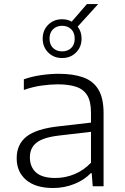

<svg xmlns="http://www.w3.org/2000/svg" viewBox="-20 -910 610 938"><path d="M239.5 8.5Q154 8.5 107.8 -30.8Q61.5 -70 61.5 -137Q61.5 -205 109.8 -243Q158 -281 268 -293L424.5 -311V-359.5Q424.5 -414.5 406 -444.5Q387.5 -474.5 351.2 -486.2Q315 -498 262 -498Q227 -498 183.5 -492Q140 -486 96.5 -470.5V-522.5Q134 -536 179.5 -542.8Q225 -549.5 267 -549.5Q337.5 -549.5 386.5 -532Q435.5 -514.5 460.8 -472.5Q486 -430.5 486 -357.5V0H433L428 -64H423.5Q393 -31.5 343.8 -11.5Q294.5 8.5 239.5 8.5ZM126 -141.5Q126 -94.5 156 -67.5Q186 -40.5 250.5 -40.5Q298.5 -40.5 343.5 -59Q388.5 -77.5 424.5 -115V-266L270.5 -248Q191.5 -239 158.8 -213.2Q126 -187.5 126 -141.5ZM283.5 -626.5Q242.5 -626.5 215.5 -653.5Q188.5 -680.5 188.5 -721.5Q188.5 -762 215.5 -789Q242.5 -816 283.5 -816Q309.5 -816 330.5 -804.5L404.5 -890H459.5L359.5 -780Q378.5 -755 378.5 -721.5Q378.5 -680.5 351.5 -653.5Q324.5 -626.5 283.5 -626.5ZM283.5 -659Q310.5 -659 327.8 -675.5Q345 -692 345 -721.5Q345 -750.5 327.8 -767.2Q310.5 -784 283.5 -784Q256.5 -784 239.2 -767.2Q222 -750.5 222 -721.5Q222 -692 239.2 -675.5Q256.5 -659 283.5 -659Z"/></svg>

Font: Encode Sans Expanded Expanded Light
Style: Regular
Weight: 300
Width: 7
Designer: Multiple Designers
Foundry: Impallari Type
Version: Version 3.000; ttfautohint (v1.8.3) -l 8 -r 50 -G 200 -x 14 